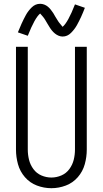

<svg xmlns="http://www.w3.org/2000/svg" viewBox="-20 -981 540 1009"><path d="M309 -789Q298 -789 287.5 -793.5Q277 -798 268.5 -805Q260 -812 253 -820.5Q246 -829 240 -839L229 -857Q223 -867 217.5 -876.5Q212 -886 205 -894Q198 -902 191 -910Q163 -887 126 -793L74 -811Q83 -834 93.5 -857Q104 -880 116 -902Q128 -924 147 -942.5Q166 -961 191 -961Q202 -961 212.5 -957Q223 -953 231.5 -946Q240 -939 247 -930Q254 -921 260 -912L271 -893Q277 -884 282.5 -874.5Q288 -865 295 -857Q302 -849 309 -840Q337 -863 374 -958L426 -940Q417 -916 406.5 -893Q396 -870 384 -848.5Q372 -827 353 -808Q334 -789 309 -789ZM250 8Q211 8 174 -6Q137 -20 111 -50Q85 -80 74.5 -118Q64 -156 64 -195V-735H126V-195Q126 -168 132.5 -141.5Q139 -115 155.5 -92.5Q172 -70 197.5 -59Q223 -48 250 -48Q277 -48 302.5 -59Q328 -70 344.5 -92.5Q361 -115 367.5 -141.5Q374 -168 374 -195V-735H436V-195Q436 -156 425.5 -118Q415 -80 389 -50Q363 -20 326 -6Q289 8 250 8Z"/></svg>

Font: Iosevka SS01 Light
Style: Regular
Weight: 300
Monospace: yes
Designer: Belleve Invis
Foundry: Belleve Invis
Version: 2.3.3; ttfautohint (v1.8.3)